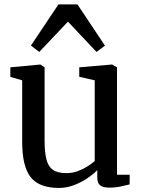

<svg xmlns="http://www.w3.org/2000/svg" viewBox="-20 -870 670 900"><path d="M491 9.5Q463.5 9.5 449.8 -1Q436 -11.5 436 -38V-72.5Q417.5 -53.5 389 -34.2Q360.5 -15 326.5 -2Q292.5 11 257 11Q163 11 123.5 -39.8Q84 -90.5 84 -204.5V-493.5L28.5 -509.5V-554.5L169 -567.5H170L189 -554.5V-211.5Q189 -157 197.5 -123.2Q206 -89.5 228 -74Q250 -58.5 291 -58.5Q320 -58.5 345.2 -68Q370.5 -77.5 390.8 -90.5Q411 -103.5 424 -115V-493.5L351.5 -510V-554.5L504 -567.5H505.5L528.5 -554.5V-51H588L587.5 -5.5Q570 -1.5 546.2 4Q522.5 9.5 491 9.5ZM164 -626.5 125 -656.5 254 -849.5H343L472 -656L432.5 -626.5L298.5 -768.5Z"/></svg>

Font: Merriweather Light 18pt
Style: Regular
Weight: 400
Version: Version 2.100